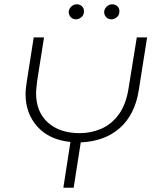

<svg xmlns="http://www.w3.org/2000/svg" viewBox="-20 -874 730 894"><path d="M275 0 308 -213Q209 -223 154 -284.5Q99 -346 99 -436Q99 -450 101 -466.5Q103 -483 105 -496L137 -700H185L153 -497Q152 -485 150 -469Q148 -453 148 -440Q148 -353 203 -303.5Q258 -254 351 -254Q404 -254 451.5 -274.5Q499 -295 532.5 -340.5Q566 -386 578 -459L617 -700H665L626 -453Q608 -340 538 -278Q468 -216 356 -211L323 0ZM499 -784Q484 -784 474.5 -794Q465 -804 465 -818Q465 -831 476 -842.5Q487 -854 503 -854Q517 -854 526.5 -845Q536 -836 536 -822Q536 -803 523.5 -793.5Q511 -784 499 -784ZM334 -784Q319 -784 309.5 -794Q300 -804 300 -818Q300 -831 311 -842.5Q322 -854 338 -854Q352 -854 361.5 -845Q371 -836 371 -822Q371 -803 358.5 -793.5Q346 -784 334 -784Z"/></svg>

Font: MuseoModerno Thin ExtraLight
Style: Italic
Weight: 250
Italic angle: -9°
Version: Version 1.003